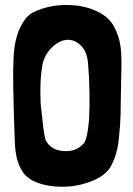

<svg xmlns="http://www.w3.org/2000/svg" viewBox="-20 -720 523 755"><path d="M455 -530Q459 -489 457 -431Q456 -398 455 -328Q455 -262 452 -226L449 -193Q444 -111 411 -58Q382 -17 308 3Q258 18 194 13Q90 3 62 -57Q40 -95 38 -168Q29 -415 33 -482Q35 -594 86 -653Q98 -665 109 -671Q177 -704 258 -700Q342 -696 398 -653Q427 -627 439 -592Q450 -569 455 -530ZM330 -416 326 -473Q321 -535 274 -558Q236 -574 196 -544Q161 -516 149 -475Q135 -409 140 -311L148 -239Q152 -196 159 -170Q179 -130 229 -126Q280 -122 310 -157Q324 -175 330 -248L332 -300V-348Z"/></svg>

Font: Londrina Solid
Style: Regular
Weight: 400
Designer: Marcelo Magalhaes
Foundry: Marcelo Magalh„es
Version: Version 1.001 2011